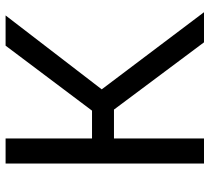

<svg xmlns="http://www.w3.org/2000/svg" viewBox="-52 -716 768 704"><g transform="rotate(-90 332.0 -364.0)"><path d="M84.5 0V-727.5H176.3V-410.6H278.3L516.6 -727.5H627.4L356.4 -375L639.2 0H528.8L282.2 -330.1H176.3V0Z"/></g></svg>

Font: Inter 18pt
Style: Regular
Weight: 400
Designer: Rasmus Andersson
Foundry: rsms
Version: Version 4.001;git-66647c0bb